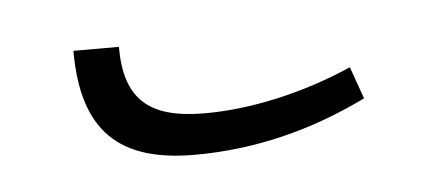

<svg xmlns="http://www.w3.org/2000/svg" viewBox="-26 -366 420 185"><g transform="rotate(-5 184.0 -274.0)"><path d="M157 -219C215 -219 271 -233 324 -259L313 -290C265 -269 214 -258 170 -258C115 -258 93 -279 93 -329H49C49 -251 84 -219 157 -219Z"/></g></svg>

Font: Noto Serif Armenian Condensed Light
Style: Regular
Weight: 300
Width: 3
Designer: Monotype Design Team
Foundry: Monotype Imaging Inc.
Version: Version 2.008